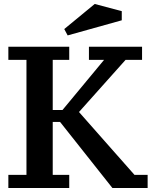

<svg xmlns="http://www.w3.org/2000/svg" viewBox="-20 -940 762 965"><path d="M294 -387 503 -639H427V-705H694V-639H611L377 -377L656 -61H722V5H545L282 -327H245V-61H328V5H22V-61H113V-639H22V-705H328V-639H245V-387ZM456 -920 592 -884V-838L320 -762L303 -794Z"/></svg>

Font: PT Serif Caption
Style: Semibold
Weight: 600
Designer: A.Korolkova, O.Umpeleva, V.Yefimov
Foundry: ParaType Ltd
Version: Version 1.00;May 2, 2020;FontCreator 12.0.0.2544 64-bit